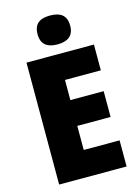

<svg xmlns="http://www.w3.org/2000/svg" viewBox="-137 -1012 784 1086"><g transform="rotate(-15 255.0 -468.5)"><path d="M267 -937C210 -937 172 -916 172 -852C172 -790 211 -768 267 -768C323 -768 363 -790 363 -852C363 -916 324 -937 267 -937ZM465 0V-153H255V-294H450V-445H255V-563H465V-714H70V0Z"/></g></svg>

Font: Noto Sans Armenian SemiCondensed Black
Style: Regular
Weight: 900
Width: 4
Designer: Monotype Design Team
Foundry: Monotype Imaging Inc.
Version: Version 2.008